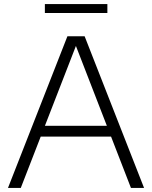

<svg xmlns="http://www.w3.org/2000/svg" viewBox="-20 -917 742 937"><path d="M19 0 309 -740H393L683 0H619L344 -709.5H357L81.5 0ZM161 -250.5 176.5 -303H525L540.5 -250.5ZM199 -853.5V-897H504V-853.5Z"/></svg>

Font: Encode Sans SC SemiExpanded Light
Style: Regular
Weight: 300
Width: 6
Designer: Multiple Designers
Foundry: Impallari Type
Version: Version 3.002